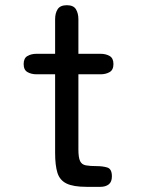

<svg xmlns="http://www.w3.org/2000/svg" viewBox="-20 -724 540 733"><path d="M310.5 -10.7Q259.8 -10.7 233.9 -23.4Q208 -36.1 199.2 -64.5Q190.4 -92.8 190.4 -140.6V-440.4H119.1Q99.6 -440.4 85 -448.7Q70.3 -457 70.3 -479.5Q70.3 -502 85 -510.3Q99.6 -518.6 119.1 -518.6H190.4V-650.4Q190.4 -673.8 200.2 -689Q210 -704.1 235.4 -704.1Q260.7 -704.1 270 -688.5Q279.3 -672.9 279.3 -650.4V-518.6H364.3Q383.8 -518.6 398.4 -510.3Q413.1 -502 413.1 -479.5Q413.1 -457 398.4 -448.7Q383.8 -440.4 364.3 -440.4H279.3V-153.3Q279.3 -123 285.6 -109.4Q292 -95.7 307.6 -92.8Q323.2 -89.8 349.6 -89.8Q372.1 -89.8 389.6 -84.5Q407.2 -79.1 407.2 -50.8Q407.2 -29.3 395 -20Q382.8 -10.7 363.3 -10.7Z"/></svg>

Font: Kosugi Maru
Style: Regular
Weight: 400
Designer: MOTOYA
Version: Version 4.002